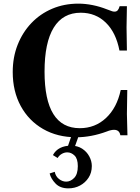

<svg xmlns="http://www.w3.org/2000/svg" viewBox="-20 -744 771 1056"><path d="M400 11Q296 11 217 -34.5Q138 -80 94 -161Q50 -242 50 -348Q50 -429 77 -497.5Q104 -566 152.5 -617Q201 -668 267 -696Q333 -724 411 -724Q449 -724 489 -716Q529 -708 567 -693Q590 -684 597 -682Q604 -680 610 -680Q621 -680 627.5 -687.5Q634 -695 638 -710H678L676 -593L678 -466H637Q618 -565 562 -619.5Q506 -674 424 -674Q326 -674 275.5 -592Q225 -510 225 -350Q225 -39 419 -39Q503 -39 563 -95Q623 -151 644 -249H680L678 -117L681 0H642L641 -4Q635 -30 607 -30Q600 -30 590 -28Q580 -26 568 -21Q525 -5 482.5 3Q440 11 400 11ZM356 292Q311 292 285.5 265.5Q260 239 253 210L281 201Q286 226 304.5 240.5Q323 255 344 255Q368 255 388 234.5Q408 214 408 170Q408 129 390 111.5Q372 94 350 94Q334 94 319.5 102.5Q305 111 297 125L271 109Q285 83 310.5 70Q336 57 371 57Q406 57 431.5 73.5Q457 90 471 116Q485 142 485 169Q485 206 467 233.5Q449 261 420 276.5Q391 292 356 292ZM389 70 351 67 374 0H414Z"/></svg>

Font: Baskervville
Style: Bold
Weight: 700
Version: Version 1.100